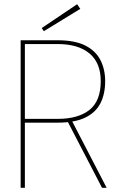

<svg xmlns="http://www.w3.org/2000/svg" viewBox="-20 -891 580 911"><path d="M78 0V-700H253Q335 -700 384.5 -675Q434 -650 456.5 -606Q479 -562 479 -506Q479 -445 456.5 -401Q434 -357 384.5 -333Q335 -309 253 -309H98V0ZM464 0 297 -322H319L486 0ZM98 -327H254Q351 -327 404.5 -369.5Q458 -412 458 -506Q458 -593 404.5 -637.5Q351 -682 254 -682H98ZM188 -743 178 -758 346 -871 361 -849Z"/></svg>

Font: DM Sans 9pt Thin
Style: Regular
Weight: 250
Version: Version 4.004;gftools[0.9.30]